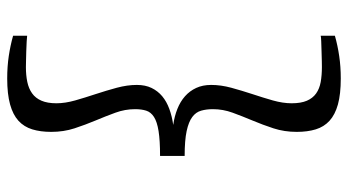

<svg xmlns="http://www.w3.org/2000/svg" viewBox="-240 -604 980 541"><g transform="rotate(-90 250.5 -334.0)"><path d="M148.9 11.7Q148.9 -23.4 158.9 -54Q168.9 -84.5 180.9 -113Q192.9 -141.6 202.9 -168.9Q212.9 -196.3 212.9 -224.6Q212.9 -242.7 208.7 -257.6Q204.6 -272.5 190.9 -282.7Q177.2 -293 151.1 -298.6Q125 -304.2 81.1 -304.2V-373.5Q125 -373.5 151.1 -377.7Q177.2 -381.8 190.9 -390.6Q204.6 -399.4 208.7 -412.6Q212.9 -425.8 212.9 -443.8Q212.9 -472.2 202.9 -499.5Q192.9 -526.9 180.9 -555.4Q168.9 -584 158.9 -614.5Q148.9 -645 148.9 -680.2Q148.9 -710.4 156 -733.6Q163.1 -756.8 180.2 -772.5Q197.3 -788.1 226.3 -796.1Q255.4 -804.2 299.3 -804.2Q333 -804.2 362.5 -799.8Q392.1 -795.4 419.9 -787.6V-748Q417 -748.5 404.1 -749.3Q391.1 -750 375.7 -750.5Q360.4 -751 347.4 -751.2Q334.5 -751.5 331.5 -751.5Q308.6 -751.5 289.8 -747.6Q271 -743.7 257.6 -734.1Q244.1 -724.6 236.8 -707.8Q229.5 -690.9 229.5 -665.5Q229.5 -641.1 237.5 -612.8Q245.6 -584.5 255.4 -554.9Q265.1 -525.4 273.2 -495.6Q281.2 -465.8 281.2 -439Q281.2 -415 272.7 -397.5Q264.2 -379.9 249.3 -367.4Q234.4 -355 213.6 -347.4Q192.9 -339.8 168.5 -336.4Q192.9 -333 213.6 -324.7Q234.4 -316.4 249.3 -303.2Q264.2 -290 272.7 -271.7Q281.2 -253.4 281.2 -229.5Q281.2 -202.1 273.2 -172.6Q265.1 -143.1 255.4 -113.5Q245.6 -84 237.5 -55.7Q229.5 -27.3 229.5 -2.9Q229.5 23.4 236.6 40Q243.7 56.6 257.1 66.2Q270.5 75.7 289.3 79.1Q308.1 82.5 331.5 82.5Q335 82.5 348.1 82.3Q361.3 82 376.5 81.5Q391.6 81.1 404.3 80.6Q417 80.1 419.9 79.1V119.1Q392.1 127 362.5 131.3Q333 135.7 299.3 135.7Q255.4 135.7 226.3 127.7Q197.3 119.6 180.2 104Q163.1 88.4 156 65.2Q148.9 42 148.9 11.7Z"/></g></svg>

Font: MerriweatherLight
Style: Regular
Weight: 300
Designer: Eben Sorkin ( sorkintype@gmail.com )
Foundry: Eben Sorkin
Version: Version 1.055; ttfautohint (v1.4.1)